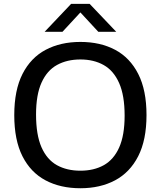

<svg xmlns="http://www.w3.org/2000/svg" viewBox="-20 -967 834 996"><path d="M397 9.5Q293.5 9.5 216.2 -31.5Q139 -72.5 96.5 -156.5Q54 -240.5 54 -370Q54 -499.5 96.8 -583.5Q139.5 -667.5 216.8 -708.5Q294 -749.5 397 -749.5Q500.5 -749.5 577.5 -708.5Q654.5 -667.5 697.2 -583.2Q740 -499 740 -370Q740 -241 697 -156.8Q654 -72.5 576.8 -31.5Q499.5 9.5 397 9.5ZM397 -81.5Q467 -81.5 518.5 -110.2Q570 -139 598.2 -202Q626.5 -265 626.5 -367Q626.5 -472 598 -536.2Q569.5 -600.5 518 -629.5Q466.5 -658.5 397 -658.5Q327.5 -658.5 275.8 -630Q224 -601.5 195.5 -538.5Q167 -475.5 167 -373Q167 -267.5 195.2 -203.2Q223.5 -139 275.2 -110.2Q327 -81.5 397 -81.5ZM211.5 -802 349 -947H445L583 -802H490L397 -902.5L304 -802Z"/></svg>

Font: Encode Sans SmExp Md
Style: Regular
Weight: 500
Width: 6
Designer: Multiple Designers
Foundry: Impallari Type
Version: Version 3.002; ttfautohint (v1.8.3) -l 8 -r 50 -G 200 -x 14 